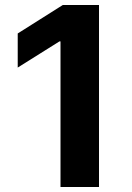

<svg xmlns="http://www.w3.org/2000/svg" viewBox="-20 -747 529 767"><path d="M231 -727.1H375.5V0H221.7V-581.5H217.3L50.8 -477.1V-613.3Z"/></svg>

Font: My Font
Style: Bold
Weight: 500
Designer: Rasmus Andersson
Foundry: rsms
Version: Version 0.001